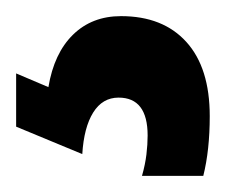

<svg xmlns="http://www.w3.org/2000/svg" viewBox="-59 1 280 238"><g transform="rotate(-90 81.0 120.0)"><path d="M180 130Q180 182 148 211Q116 240 56 240Q14 240 -18 232V156Q-4 160 8.5 161.5Q21 163 32 163Q79 163 79 127Q79 107 60.5 95.5Q42 84 9 82L43 0H109L92 40Q134 47 157 70.5Q180 94 180 130Z"/></g></svg>

Font: Noto Sans ExtraCondensed
Style: Bold
Weight: 700
Width: 2
Designer: Monotype Design Team
Foundry: Monotype Imaging Inc.
Version: Version 2.013; ttfautohint (v1.8.4.7-5d5b)